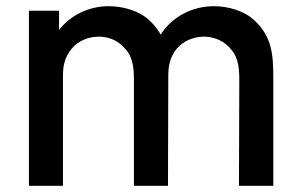

<svg xmlns="http://www.w3.org/2000/svg" viewBox="-20 -597 961 617"><path d="M799 -530.2C764.6 -563.5 711.5 -577.1 666.7 -577.1C599 -577.1 533.3 -543.8 496.9 -486.5V-485.4C487.5 -501 477.1 -515.6 461.5 -530.2C427.1 -563.5 374 -577.1 329.2 -577.1C266.7 -577.1 207.3 -549 169.8 -501V-562.5H72.9V0H182.3V-352.1C182.3 -383.3 186.5 -411.5 210.4 -440.6C231.3 -465.6 263.5 -479.2 297.9 -479.2C326 -479.2 354.2 -468.8 374 -449C405.2 -419.8 410.4 -388.5 410.4 -337.5V0H519.8L520.8 -344.8V-352.1C520.8 -383.3 525 -411.5 547.9 -440.6C569.8 -465.6 602.1 -479.2 635.4 -479.2C663.5 -479.2 692.7 -468.8 712.5 -449C743.8 -419.8 749 -388.5 749 -337.5L747.9 0H858.3V-344.8C858.3 -420.8 854.2 -478.1 799 -530.2Z"/></svg>

Font: Manrope Semibold
Style: Regular
Weight: 600
Width: 4
Designer: Michael Sharanda
Foundry: Michael Sharanda
Version: Version 2.000;PS 002.000;hotconv 1.0.88;makeotf.lib2.5.64775